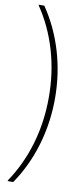

<svg xmlns="http://www.w3.org/2000/svg" viewBox="-111 -905 469 1102"><g transform="rotate(10 124.0 -354.0)"><path d="M21 160V156Q94 48 132 -81.5Q170 -211 170 -354Q170 -497 132 -626.5Q94 -756 21 -864V-868H53Q128 -758 167 -626.5Q206 -495 206 -354Q206 -213 167 -81.5Q128 50 53 160Z"/></g></svg>

Font: Encode Sans Compressed
Style: Thin
Weight: 100
Designer: Pablo Impallari, Andres Torresi
Foundry: Pablo Impallari, Andres Torresi
Version: Version 1.000; ttfautohint (v1.00) -l 8 -r 50 -G 200 -x 14 -